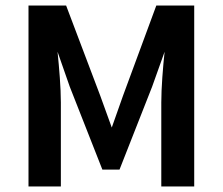

<svg xmlns="http://www.w3.org/2000/svg" viewBox="-20 -674 805 694"><path d="M200 0V-304C200 -357 194 -428 188 -487L232 -361L350 -61H412L530 -361L575 -487C569 -431 563 -357 563 -304V0H682V-654H545L425 -329L384 -213L342 -329L219 -654H83V0Z"/></svg>

Font: Falling Sky
Style: Med
Weight: 500
Designer: Paul D. Hunt
Foundry: Adobe Systems Incorporated
Version: Version 1.02